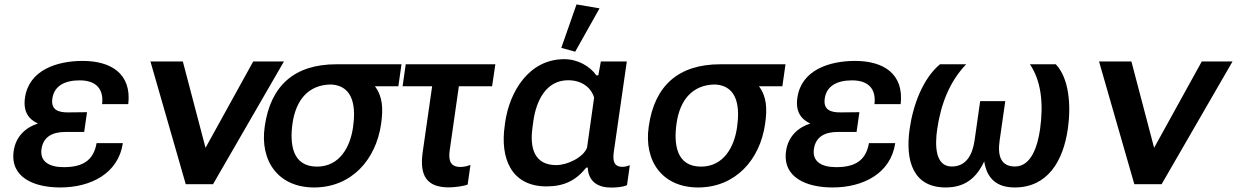

<svg xmlns="http://www.w3.org/2000/svg" viewBox="-20 -828 5560 863"><path d="M250.5 14.6C388.7 14.6 512.2 -48.8 532.2 -184.6H414.1C400.4 -105.5 350.1 -76.7 266.6 -76.7C201.2 -76.7 158.7 -101.6 166.5 -157.7C174.8 -216.3 219.7 -234.9 274.4 -234.9H358.4L371.1 -323.7L287.1 -322.8C243.7 -322.3 208 -333 215.3 -384.8C223.1 -440.9 269.5 -466.8 337.9 -466.8C412.1 -466.8 446.8 -428.2 439 -359.9H556.6C572.3 -498 477.5 -554.2 351.6 -554.2C234.9 -554.2 109.9 -512.7 92.3 -388.7C83.5 -327.6 107.4 -292.5 150.4 -272.9C94.7 -254.9 50.8 -214.4 41.5 -149.4C24.4 -29.3 134.8 14.6 250.5 14.6Z M937.5 0 1256.3 -551.8H1118.2L903.8 -163.6L801.8 -551.8H656.2L814.9 0Z M1391.6 14.6C1560.5 14.6 1669.9 -110.8 1692.9 -270.5C1703.1 -340.3 1699.7 -395 1665 -440.4H1770.5L1784.7 -539.1H1491.7C1303.2 -539.1 1195.8 -442.9 1169.9 -259.8C1147 -103 1231.9 14.6 1391.6 14.6ZM1404.8 -79.1C1293 -79.1 1281.7 -182.1 1294.9 -273.9C1309.6 -375 1363.3 -448.2 1470.2 -448.2C1572.3 -441.4 1579.1 -340.8 1566.9 -256.8C1554.7 -168.5 1507.3 -79.1 1404.8 -79.1Z M1789.6 -440.4H1922.4L1879.9 -144C1864.7 -36.6 1899.4 14.2 1997.6 14.2C2021 14.2 2063.5 9.3 2082 1.5L2094.7 -86.9C2080.6 -81.1 2064.5 -77.6 2049.3 -77.6C2004.4 -77.6 1994.6 -106.9 2001.5 -153.3L2042.5 -440.4H2191.9L2206.5 -539.1H1803.7Z M2436.5 9.8C2513.2 9.8 2567.4 -15.1 2615.2 -74.7H2621.6C2625.5 -9.3 2669.4 15.1 2727.5 15.1C2746.1 15.1 2781.2 13.2 2798.3 3.9L2811 -85.4C2799.8 -81.1 2789.1 -78.1 2777.8 -78.1C2739.3 -78.1 2733.4 -105.5 2738.8 -144.5L2797.4 -551.8H2680.7L2669.4 -489.3H2660.6C2630.9 -531.2 2576.2 -562 2516.1 -562C2357.9 -562 2270.5 -417 2250.5 -277.8L2248.5 -262.2C2228 -120.1 2275.4 9.8 2436.5 9.8ZM2565.4 -595.7 2674.8 -790.5 2571.3 -808.1 2502.9 -612.8ZM2480 -85.9C2381.3 -85.9 2360.4 -163.6 2373.5 -255.4L2377.4 -284.7C2390.6 -376.5 2435.1 -467.3 2533.7 -467.3C2595.7 -467.3 2637.7 -433.6 2650.4 -389.2L2618.7 -164.6C2603 -121.6 2531.7 -85.9 2480 -85.9Z M3117.7 14.6C3286.6 14.6 3396 -110.8 3418.9 -270.5C3429.2 -340.3 3425.8 -395 3391.1 -440.4H3496.6L3510.7 -539.1H3217.8C3029.3 -539.1 2921.9 -442.9 2896 -259.8C2873 -103 2958 14.6 3117.7 14.6ZM3130.9 -79.1C3019 -79.1 3007.8 -182.1 3021 -273.9C3035.6 -375 3089.4 -448.2 3196.3 -448.2C3298.3 -441.4 3305.2 -340.8 3293 -256.8C3280.8 -168.5 3233.4 -79.1 3130.9 -79.1Z M3722.2 14.6C3860.4 14.6 3983.9 -48.8 4003.9 -184.6H3885.7C3872.1 -105.5 3821.8 -76.7 3738.3 -76.7C3672.9 -76.7 3630.4 -101.6 3638.2 -157.7C3646.5 -216.3 3691.4 -234.9 3746.1 -234.9H3830.1L3842.8 -323.7L3758.8 -322.8C3715.3 -322.3 3679.7 -333 3687 -384.8C3694.8 -440.9 3741.2 -466.8 3809.6 -466.8C3883.8 -466.8 3918.5 -428.2 3910.6 -359.9H4028.3C4043.9 -498 3949.2 -554.2 3823.2 -554.2C3706.5 -554.2 3581.5 -512.7 3564 -388.7C3555.2 -327.6 3579.1 -292.5 3622.1 -272.9C3566.4 -254.9 3522.5 -214.4 3513.2 -149.4C3496.1 -29.3 3606.4 14.6 3722.2 14.6Z M4230.5 14.6C4315.9 14.6 4368.2 -26.4 4403.8 -102.5C4416 -25.4 4460 14.6 4541 14.6C4687.5 14.6 4758.8 -102.1 4779.8 -249.5C4794.9 -355.5 4785.2 -476.1 4725.6 -539.1H4609.4C4660.6 -462.4 4670.9 -361.8 4654.8 -246.6C4644 -171.9 4615.7 -79.6 4542 -79.6C4477.5 -79.6 4463.4 -129.4 4473.1 -196.3L4498.5 -373.5H4385.7L4360.4 -196.3C4350.6 -129.4 4321.3 -79.6 4257.8 -79.6C4184.1 -79.6 4181.6 -172.4 4192.4 -246.6C4209 -361.8 4249 -462.4 4322.8 -539.1H4205.1C4127.9 -475.1 4084 -355.5 4068.8 -249.5C4047.9 -104 4085 14.6 4230.5 14.6Z M5201.2 0 5520 -551.8H5381.8L5167.5 -163.6L5065.4 -551.8H4919.9L5078.6 0Z"/></svg>

Font: Winston SemiBold
Style: Italic
Weight: 600
Italic angle: -8.13011°
Designer: Vernon Adams, Kim Jin-seong, David Berlow, Cristiano Sobral
Foundry: The Winston Project Authors
Version: Version 3.004